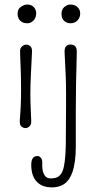

<svg xmlns="http://www.w3.org/2000/svg" viewBox="-20 -561 428 846"><path d="M136.7 -517.6Q140.1 -509.8 139.4 -498.8Q138.7 -487.8 134.3 -480Q129.9 -472.2 124 -467.3Q112.8 -458.5 101.1 -458.5Q89.4 -458.5 82.5 -461.2Q75.7 -463.9 70.3 -468.8Q57.6 -480.5 57.6 -499.5Q57.6 -518.6 67.4 -526.9Q83.5 -541 99.6 -541Q126 -541 136.7 -517.6ZM110.4 -4.9Q102.1 3.4 92.3 3.4Q82.5 3.4 74 -3.9Q65.4 -11.2 67.4 -33.7Q72.8 -95.7 72.8 -159.2Q72.8 -222.7 71 -262Q69.3 -301.3 68.6 -321.3Q67.9 -341.3 70.3 -347.2Q72.8 -353 77.1 -356.4Q85.4 -364.3 95.7 -364.3Q106 -364.3 113.8 -356.9Q121.6 -349.6 121.1 -334Q118.7 -283.2 116.2 -233.9Q113.8 -184.6 113.8 -145Q113.8 -105.5 116.2 -63.2Q118.7 -21 116.5 -14.9Q114.3 -8.8 110.4 -4.9ZM317.4 -467.3Q306.2 -458.5 290.5 -458.5Q274.9 -458.5 262.9 -468.8Q251 -479 251 -499.5Q251 -520 263.9 -530.5Q276.9 -541 288.6 -541Q300.3 -541 307.6 -538.3Q314.9 -535.6 320.8 -530.3Q326.7 -524.9 330.3 -517.3Q334 -509.8 333.3 -498.8Q332.5 -487.8 328.1 -480Q323.7 -472.2 317.4 -467.3ZM318.4 -331.1Q314 -181.6 314 -72.3V85Q314 227.5 252 255.9Q231.9 264.6 210 264.6Q188 264.6 171.9 259Q155.8 253.4 143.6 241.2Q117.7 216.3 117.7 165Q117.7 126.5 145 126.5Q153.8 126.5 160.4 134.8Q167 143.1 166.3 157.5Q165.5 171.9 167 183.8Q168.5 195.8 172.9 205.1Q182.1 225.1 203.1 225.1Q224.1 225.1 236.1 217.8Q248 210.4 255.4 193.4Q268.1 164.1 270 76.7V59.1L271 -90.8V-156.7Q271 -197.3 269.5 -227.1Q268.1 -256.8 267.1 -277.6Q266.1 -298.3 264.6 -331.5Q263.2 -364.7 291.3 -364.7Q319.3 -364.7 318.4 -331.1Z"/></svg>

Font: Pompiere
Style: Regular
Weight: 400
Designer: Karolina Lach
Foundry: Sorkin Type Co.
Version: Version 1.002